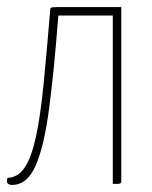

<svg xmlns="http://www.w3.org/2000/svg" viewBox="-20 -520 431 543"><path d="M14 3Q7 3 2.5 -0.5Q-2 -4 1 -17Q31 -18 50 -46.5Q69 -75 81.5 -132.5Q94 -190 103 -279.5Q112 -369 122 -492Q122 -496 123.5 -497.5Q125 -499 130 -499.5Q135 -500 145 -500H323V-8Q323 -5 322.5 -3.5Q322 -2 319.5 -1Q317 0 312.5 0Q308 0 299 0V-476H145Q133 -321 119 -214Q105 -107 81 -52Q57 3 14 3Z"/></svg>

Font: Yanone Kaffeesatz ExtraLight
Style: Regular
Weight: 200
Designer: Yanone (Cyrillic: Daniel Pouzeot, Huerta Tipografica, and Cyreal)
Foundry: Yanone
Version: Version 2.003